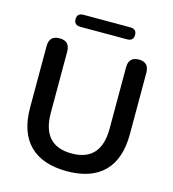

<svg xmlns="http://www.w3.org/2000/svg" viewBox="-127 -983 990 1097"><g transform="rotate(15 368.0 -434.0)"><path d="M369 10Q224 10 148.5 -65.5Q73 -141 73 -287V-651Q73 -713 134 -713Q195 -713 195 -651V-289Q195 -95 369 -95Q543 -95 543 -289V-651Q543 -713 603 -713Q663 -713 663 -651V-287Q663 -141 588 -65.5Q513 10 369 10ZM231 -807Q193 -807 193 -843Q193 -878 231 -878H507Q545 -878 545 -843Q545 -807 507 -807Z"/></g></svg>

Font: Chiron GoRound TC M
Style: Regular
Weight: 500
Designer: Ryoko NISHIZUKA 西塚涼子 (kana, bopomofo & ideographs); Paul D. Hunt (Latin, Greek & Cyrillic); Sandoll Communications 산돌커뮤니
Foundry: Adobe
Version: Version 1.000;hotconv 1.1.1;makeotfexe 2.6.0